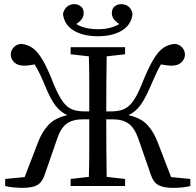

<svg xmlns="http://www.w3.org/2000/svg" viewBox="-20 -898 945 927"><path d="M708 -55 647 -231Q629 -281 600.5 -301.5Q572 -322 522 -322H493V-321Q493 -249 493.5 -179Q494 -109 495 -44L584 -34V0H321V-34L409 -44Q411 -108 411 -178Q411 -248 411 -321V-322H382Q332 -322 303 -301.5Q274 -281 257 -231L196 -55Q184 -18 160 -4.5Q136 9 88 9Q66 9 42.5 6.5Q19 4 5 0V-34L99 -43L164 -212Q184 -264 215.5 -296.5Q247 -329 305 -342Q274 -356 250.5 -385Q227 -414 203 -471Q187 -510 174 -537.5Q161 -565 147 -587Q136 -585 123 -583Q110 -581 96 -581Q65 -581 48.5 -597.5Q32 -614 32 -634Q32 -654 46 -669.5Q60 -685 83 -686Q113 -683 137 -666.5Q161 -650 185.5 -609Q210 -568 240 -490Q263 -435 283.5 -407Q304 -379 329.5 -369.5Q355 -360 390 -360H411Q411 -432 411 -498.5Q411 -565 409 -626L321 -636V-670H584V-636L495 -626Q494 -562 493.5 -493.5Q493 -425 493 -360H514Q551 -360 576 -370Q601 -380 621.5 -408Q642 -436 664 -490Q695 -568 719.5 -609Q744 -650 768 -666.5Q792 -683 822 -686Q845 -685 859 -669.5Q873 -654 873 -634Q873 -614 856.5 -597.5Q840 -581 808 -581Q795 -581 782 -583Q769 -585 757 -587Q744 -565 731.5 -537.5Q719 -510 702 -471Q677 -414 654 -385Q631 -356 600 -342Q659 -329 690 -296.5Q721 -264 741 -212L806 -43L899 -34V0Q886 4 863 6.5Q840 9 817 9Q769 9 744.5 -4.5Q720 -18 708 -55ZM452 -723Q382 -723 336 -750.5Q290 -778 284 -831Q289 -853 303.5 -865.5Q318 -878 340 -878Q356 -878 370 -867.5Q384 -857 384 -834Q384 -805 348 -782Q389 -757 452 -757Q515 -757 556 -782Q520 -805 520 -834Q520 -857 534 -867.5Q548 -878 564 -878Q587 -878 601.5 -865.5Q616 -853 620 -831Q614 -778 568.5 -750.5Q523 -723 452 -723Z"/></svg>

Font: Source Serif 4 Subhead
Style: Regular
Weight: 400
Designer: Frank Grießhammer
Foundry: Adobe Systems Incorporated
Version: Version 4.004;hotconv 1.0.117;makeotfexe 2.5.65602